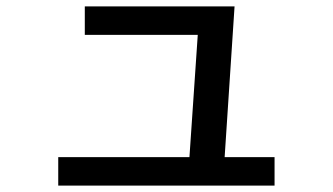

<svg xmlns="http://www.w3.org/2000/svg" viewBox="-20 -580 1040 600"><path d="M245 -560H713L682 -89H838V0H162V-89H572L598 -471H245Z"/></svg>

Font: Mplus 1p Medium
Style: Regular
Weight: 500
Version: Version 1.061